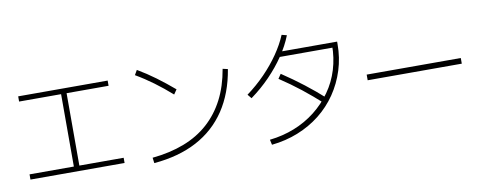

<svg xmlns="http://www.w3.org/2000/svg" viewBox="-66 -1136 3653 1451"><g transform="rotate(-10 1760.0 -410.0)"><path d="M78.9 -65.6V-105.6H418.9V-661.1H96.7V-701.1H783.3V-661.1H461.1V-105.6H801.1V-65.6Z M1016.7 -67.8Q1152.2 -81.1 1260.6 -122.8Q1368.9 -164.4 1448.9 -236.1Q1528.9 -307.8 1580.6 -407.8Q1632.2 -507.8 1654.4 -637.8L1693.3 -628.9Q1663.3 -447.8 1577.2 -318.9Q1491.1 -190 1352.2 -116.1Q1213.3 -42.2 1022.2 -25.6ZM1260 -510Q1193.3 -568.9 1127.8 -617.2Q1062.2 -665.6 993.3 -705.6L1014.4 -742.2Q1084.4 -701.1 1150.6 -652.2Q1216.7 -603.3 1284.4 -545.6Z M1913.3 -47.8Q2014.4 -58.9 2103.9 -94.4Q2193.3 -130 2266.1 -187.2Q2338.9 -244.4 2392.2 -319.4Q2445.6 -394.4 2472.8 -483.9Q2500 -573.3 2500 -671.1L2520 -651.1H2082.2V-690H2542.2V-671.1Q2542.2 -566.7 2512.2 -471.7Q2482.2 -376.7 2427.2 -296.1Q2372.2 -215.6 2295.6 -155Q2218.9 -94.4 2124.4 -56.7Q2030 -18.9 1922.2 -7.8ZM1805.6 -412.2Q1881.1 -467.8 1945.6 -533.9Q2010 -600 2059.4 -671.7Q2108.9 -743.3 2137.8 -813.3L2176.7 -803.3Q2146.7 -726.7 2096.1 -652.2Q2045.6 -577.8 1978.9 -508.9Q1912.2 -440 1831.1 -381.1ZM2367.8 -246.7Q2294.4 -313.3 2217.8 -373.9Q2141.1 -434.4 2056.7 -490L2080 -524.4Q2166.7 -466.7 2245 -406.1Q2323.3 -345.6 2394.4 -281.1Z M2718.9 -362.2V-405.6H3441.1V-362.2Z"/></g></svg>

Font: Paperlogy 2 ExtraLight
Style: Regular
Weight: 250
Designer: redesigned by Lee Juim, glyphs from Gmarket Sans & Montserrat
Foundry: PT&
Version: Version 1.001